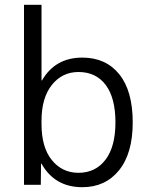

<svg xmlns="http://www.w3.org/2000/svg" viewBox="-20 -770 618 800"><path d="M323 10Q208 10 153 -88H151L150 0H80V-750H153V-435H155Q210 -530 323 -530Q421 -530 477 -460.5Q533 -391 533 -260Q533 -131 476 -60.5Q419 10 323 10ZM461 -260Q461 -362 420.5 -416Q380 -470 307 -470Q239 -470 196 -416Q153 -362 153 -267V-253Q153 -156 196 -103Q239 -50 307 -50Q378 -50 419.5 -104.5Q461 -159 461 -260Z"/></svg>

Font: Mplus 1p
Style: Regular
Weight: 400
Version: Version 1.061